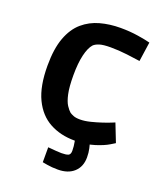

<svg xmlns="http://www.w3.org/2000/svg" viewBox="-143 -693 821 966"><g transform="rotate(20 268.0 -210.0)"><path d="M281 179Q249 179 223.5 174.5Q198 170 198 170V90Q198 90 210.5 91Q223 92 239.5 93.5Q256 95 270 95Q295 95 306.5 90Q318 85 318 65Q318 41 313 16Q308 -9 306 -16L378 -32Q380 -29 384.5 -13.5Q389 2 394 24Q399 46 399 71Q399 121 367.5 150Q336 179 281 179ZM310 13Q235 13 177 -18.5Q119 -50 86.5 -117.5Q54 -185 54 -295Q54 -386 76 -445Q98 -504 137 -537.5Q176 -571 227 -585Q278 -599 335 -599Q386 -599 430 -592Q474 -585 496 -579L481 -475Q455 -479 410 -484.5Q365 -490 322 -490Q282 -490 262 -483.5Q242 -477 232 -467Q214 -447 203.5 -403Q193 -359 193 -294Q193 -232 201 -195Q209 -158 221.5 -139Q234 -120 245 -111Q251 -107 264 -101.5Q277 -96 300 -96Q325 -96 355 -103.5Q385 -111 412 -120Q439 -129 456 -136Q473 -143 473 -143L511 -46Q511 -46 486.5 -31Q462 -16 417 -1.5Q372 13 310 13Z"/></g></svg>

Font: Ruda ExtraBold
Style: Regular
Weight: 800
Designer: Mariela Monsalve and Angelina Sanchez
Foundry: Mariela Monsalve and Angelina Sanchez
Version: Version 2.000